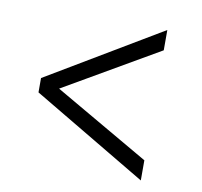

<svg xmlns="http://www.w3.org/2000/svg" viewBox="-66 -624 720 685"><g transform="rotate(10 294.0 -281.5)"><path d="M486.5 -9.5 72.5 -255.5V-307.5L486.5 -554.5V-481L142.5 -281.5L486.5 -82.5Z"/></g></svg>

Font: Merriweather 24pt SemiCondensed Light
Style: Regular
Weight: 300
Width: 4
Designer: Eben Sorkin
Foundry: Eben Sorkin
Version: Version 2.100